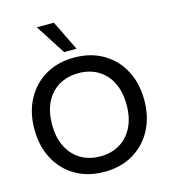

<svg xmlns="http://www.w3.org/2000/svg" viewBox="-136 -1056 1032 1175"><g transform="rotate(-15 380.0 -469.0)"><path d="M380 12Q276 12 197.5 -34Q119 -80 75.5 -161.5Q32 -243 32 -350Q32 -457 75.5 -538.5Q119 -620 197.5 -666Q276 -712 380 -712Q484 -712 562.5 -666Q641 -620 684.5 -538.5Q728 -457 728 -350Q728 -243 684.5 -161.5Q641 -80 562.5 -34Q484 12 380 12ZM381 -86Q451 -86 504 -118Q557 -150 586.5 -209Q616 -268 616 -350Q616 -432 586.5 -491Q557 -550 504 -581.5Q451 -613 381 -613Q310 -613 256.5 -581.5Q203 -550 173.5 -491Q144 -432 144 -350Q144 -268 173.5 -209Q203 -150 256.5 -118Q310 -86 381 -86ZM330 -760 208 -950H316L409 -760Z"/></g></svg>

Font: HostGroteskMedium
Style: Regular
Weight: 500
Designer: Doukan Karapınar based on Poppins by Indian Type Foundry, Jonny Pinhorn
Foundry: Element Type
Version: Version 1.001; ttfautohint (v1.8.4.7-5d5b)